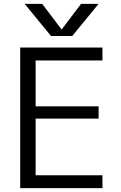

<svg xmlns="http://www.w3.org/2000/svg" viewBox="-20 -977 627 997"><path d="M199 -957 299 -825H301L401 -957H492L355 -790H245L108 -957ZM165 -663V-425H492V-361H165V-67H512V0H85V-730H512V-663Z"/></svg>

Font: M PLUS 1p
Style: Regular
Weight: 400
Version: Version 1.062